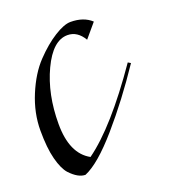

<svg xmlns="http://www.w3.org/2000/svg" viewBox="-104 -590 594 676"><g transform="rotate(-20 193.5 -252.0)"><path d="M236 -514Q285 -514 314 -487L270 -435Q247 -474 210 -474Q155 -474 114.5 -388Q74 -302 74 -190.5Q74 -79 140 -43Q243 -117 377 -311L387 -305Q312 -193 233.5 -102.5Q155 -12 102 10Q75 10 45 -22Q28 -41 17 -83Q6 -125 6 -190.5Q6 -256 33 -321Q60 -386 98.5 -426.5Q137 -467 174.5 -490.5Q212 -514 236 -514Z"/></g></svg>

Font: Felipa
Style: Regular
Weight: 400
Designer: Javier Alcaraz
Foundry: Fontstage
Version: Version 1.001